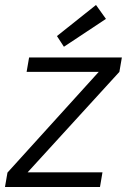

<svg xmlns="http://www.w3.org/2000/svg" viewBox="-25 -752 515 772"><path d="M-5 0 5 -58 372 -463H82L92 -521H465L455 -463L86 -59H387L377 0ZM232 -564 204 -607 361 -732 401 -676Z"/></svg>

Font: DM Sans 10pt Light
Style: Italic
Weight: 300
Italic angle: -10°
Version: Version 4.004;gftools[0.9.30]